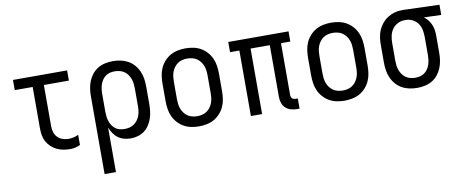

<svg xmlns="http://www.w3.org/2000/svg" viewBox="-65 -806 3130 1299"><g transform="rotate(-10 1500.0 -156.5)"><path d="M367 8Q343 8 319.5 4Q296 0 274.5 -10Q253 -20 235.5 -36.5Q218 -53 206.5 -73.5Q195 -94 191 -117.5Q187 -141 187 -165V-450H64V-520H436V-450H264V-165Q264 -144 270.5 -124Q277 -104 291.5 -89.5Q306 -75 326 -68.5Q346 -62 367 -62Q384 -62 401 -66Q418 -70 434 -78V-8Q418 0 401 4Q384 8 367 8Z M564 215V-320Q564 -347 568 -373Q572 -399 582 -423.5Q592 -448 609 -469Q626 -490 649 -503.5Q672 -517 698 -522.5Q724 -528 751 -528Q778 -528 804.5 -522.5Q831 -517 854.5 -504Q878 -491 896 -470.5Q914 -450 925 -425Q936 -400 940 -373.5Q944 -347 944 -320V-200Q944 -175 941 -150Q938 -125 930 -101.5Q922 -78 908.5 -57Q895 -36 875 -21Q855 -6 830.5 1Q806 8 781 8Q758 8 735.5 2Q713 -4 694.5 -17.5Q676 -31 663 -50.5Q650 -70 642 -91V215ZM751 -62Q768 -62 784.5 -66Q801 -70 815 -79.5Q829 -89 839.5 -103Q850 -117 856 -133Q862 -149 864 -166Q866 -183 866 -200V-320Q866 -337 864 -354Q862 -371 856 -387Q850 -403 840 -417Q830 -431 816 -440.5Q802 -450 785 -454Q768 -458 751 -458Q734 -458 718 -454Q702 -450 688.5 -440Q675 -430 665.5 -415.5Q656 -401 651 -385.5Q646 -370 644 -353.5Q642 -337 642 -320V-200Q642 -183 644 -166.5Q646 -150 651 -134.5Q656 -119 665.5 -104.5Q675 -90 688 -80Q701 -70 717.5 -66Q734 -62 751 -62Z M1250 8Q1223 8 1196 2.5Q1169 -3 1146 -16Q1123 -29 1104.5 -49.5Q1086 -70 1075 -94.5Q1064 -119 1060 -146Q1056 -173 1056 -200V-320Q1056 -347 1060 -374Q1064 -401 1075 -425.5Q1086 -450 1104.5 -470.5Q1123 -491 1146 -504Q1169 -517 1196 -522.5Q1223 -528 1250 -528Q1277 -528 1304 -522.5Q1331 -517 1354 -504Q1377 -491 1395.5 -470.5Q1414 -450 1425 -425.5Q1436 -401 1440 -374Q1444 -347 1444 -320V-200Q1444 -173 1440 -146Q1436 -119 1425 -94.5Q1414 -70 1395.5 -49.5Q1377 -29 1354 -16Q1331 -3 1304 2.5Q1277 8 1250 8ZM1250 -62Q1267 -62 1284 -66Q1301 -70 1315 -79.5Q1329 -89 1339.5 -103Q1350 -117 1356 -133Q1362 -149 1364 -166Q1366 -183 1366 -200V-320Q1366 -337 1364 -354Q1362 -371 1356 -387Q1350 -403 1339.5 -417Q1329 -431 1315 -440.5Q1301 -450 1284 -454Q1267 -458 1250 -458Q1233 -458 1216 -454Q1199 -450 1185 -440.5Q1171 -431 1160.5 -417Q1150 -403 1144 -387Q1138 -371 1136 -354Q1134 -337 1134 -320V-200Q1134 -183 1136 -166Q1138 -149 1144 -133Q1150 -117 1160.5 -103Q1171 -89 1185 -79.5Q1199 -70 1216 -66Q1233 -62 1250 -62Z M1924 8Q1903 8 1882.5 2.5Q1862 -3 1846 -17Q1830 -31 1823 -51.5Q1816 -72 1816 -93V-450H1684V0H1607V-450H1543V-520H1957V-450H1893V-93Q1893 -87 1895 -81Q1897 -75 1901.5 -70.5Q1906 -66 1912 -64Q1918 -62 1924 -62H1940V8Z M2250 8Q2223 8 2196 2.5Q2169 -3 2146 -16Q2123 -29 2104.5 -49.5Q2086 -70 2075 -94.5Q2064 -119 2060 -146Q2056 -173 2056 -200V-320Q2056 -347 2060 -374Q2064 -401 2075 -425.5Q2086 -450 2104.5 -470.5Q2123 -491 2146 -504Q2169 -517 2196 -522.5Q2223 -528 2250 -528Q2277 -528 2304 -522.5Q2331 -517 2354 -504Q2377 -491 2395.5 -470.5Q2414 -450 2425 -425.5Q2436 -401 2440 -374Q2444 -347 2444 -320V-200Q2444 -173 2440 -146Q2436 -119 2425 -94.5Q2414 -70 2395.5 -49.5Q2377 -29 2354 -16Q2331 -3 2304 2.5Q2277 8 2250 8ZM2250 -62Q2267 -62 2284 -66Q2301 -70 2315 -79.5Q2329 -89 2339.5 -103Q2350 -117 2356 -133Q2362 -149 2364 -166Q2366 -183 2366 -200V-320Q2366 -337 2364 -354Q2362 -371 2356 -387Q2350 -403 2339.5 -417Q2329 -431 2315 -440.5Q2301 -450 2284 -454Q2267 -458 2250 -458Q2233 -458 2216 -454Q2199 -450 2185 -440.5Q2171 -431 2160.5 -417Q2150 -403 2144 -387Q2138 -371 2136 -354Q2134 -337 2134 -320V-200Q2134 -183 2136 -166Q2138 -149 2144 -133Q2150 -117 2160.5 -103Q2171 -89 2185 -79.5Q2199 -70 2216 -66Q2233 -62 2250 -62Z M2749 8Q2722 8 2695.5 2.5Q2669 -3 2645.5 -16Q2622 -29 2604 -49.5Q2586 -70 2575 -95Q2564 -120 2560 -146.5Q2556 -173 2556 -200V-320Q2556 -346 2559.5 -371.5Q2563 -397 2573 -420.5Q2583 -444 2599.5 -464.5Q2616 -485 2637.5 -499Q2659 -513 2684 -520.5Q2709 -528 2735 -528H2750L2994 -520V-450L2875 -454Q2891 -443 2903 -427.5Q2915 -412 2922.5 -394.5Q2930 -377 2933 -358Q2936 -339 2936 -320V-200Q2936 -173 2932 -147Q2928 -121 2918 -96.5Q2908 -72 2891 -51Q2874 -30 2851 -16.5Q2828 -3 2802 2.5Q2776 8 2749 8ZM2749 -62Q2766 -62 2782 -66Q2798 -70 2811.5 -80Q2825 -90 2834.5 -104.5Q2844 -119 2849 -134.5Q2854 -150 2856 -166.5Q2858 -183 2858 -200V-320Q2858 -344 2854 -367.5Q2850 -391 2837.5 -411Q2825 -431 2804 -443.5Q2783 -456 2759 -458H2741Q2717 -458 2694.5 -446Q2672 -434 2658 -413.5Q2644 -393 2639 -369Q2634 -345 2634 -320V-200Q2634 -183 2636 -166Q2638 -149 2644 -133Q2650 -117 2660 -103Q2670 -89 2684 -79.5Q2698 -70 2715 -66Q2732 -62 2749 -62Z"/></g></svg>

Font: Iosevka Fuck
Style: Regular
Weight: 400
Monospace: yes
Designer: Belleve Invis
Foundry: Belleve Invis
Version: Version 28.0.7; ttfautohint (v1.8.3)